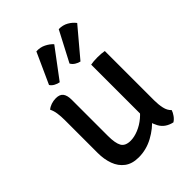

<svg xmlns="http://www.w3.org/2000/svg" viewBox="-212 -849 971 971"><g transform="rotate(-45 273.5 -364.0)"><path d="M465.5 -139.5Q465.5 -110 471.2 -83.8Q477 -57.5 493.5 -42.5Q489.5 -29.5 479 -14.8Q468.5 0 455.5 7.5Q408.5 -3 388.2 -39.8Q368 -76.5 368 -123V-493Q388 -497 416.5 -497Q444.5 -497 465.5 -493ZM75.5 -389.5Q75.5 -415.5 72.2 -438.5Q69 -461.5 60 -478.5Q70.5 -488 87 -493.8Q103.5 -499.5 121.5 -499.5Q149.5 -499.5 161.2 -483.8Q173 -468 173 -437V-178.5Q173 -126.5 186.2 -103Q199.5 -79.5 237.5 -79.5Q263.5 -79.5 293.5 -91.8Q323.5 -104 350.2 -126.5Q377 -149 393 -178.5V-83.5Q360 -44.5 310.8 -17.8Q261.5 9 207 9Q160.5 9 131.5 -12.8Q102.5 -34.5 89 -71.5Q75.5 -108.5 75.5 -153.5ZM379 -736Q408 -736.5 430.8 -723.5Q453.5 -710.5 467 -692L341 -542.5Q328 -545 314.5 -553.5Q301 -562 294.5 -574.5ZM219.5 -736.5Q248 -738 271.2 -726.2Q294.5 -714.5 309 -698L192.5 -542.5Q179.5 -544.5 165.5 -552Q151.5 -559.5 144.5 -571Z"/></g></svg>

Font: Signika Negative
Style: Regular
Weight: 400
Designer: Anna Giedry
Foundry: Anna Giedry
Version: Version 2.001